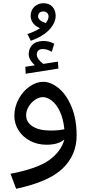

<svg xmlns="http://www.w3.org/2000/svg" viewBox="-20 -897 535 1190"><path d="M455 -57Q455 63 369 146.5Q283 230 80 273L45 180Q213 148 286.5 94Q360 40 379 -33Q343 0 268 0Q212 0 166.5 -24Q121 -48 95 -89Q69 -130 69 -179Q69 -233 95 -282Q121 -331 163 -360.5Q205 -390 248 -390Q295 -390 343.5 -350.5Q392 -311 423.5 -235Q455 -159 455 -57ZM292 -88Q346 -88 379 -96Q372 -163 350.5 -207.5Q329 -252 300.5 -273.5Q272 -295 246 -295Q222 -295 198 -279Q174 -263 158 -237Q142 -211 142 -183Q142 -139 182.5 -113.5Q223 -88 292 -88ZM342 -472 139 -440 137 -483 196 -492Q158 -528 158 -561Q158 -597 181.5 -620Q205 -643 251 -643Q267 -643 284.5 -638.5Q302 -634 316 -626L301 -576Q285 -585 272.5 -589Q260 -593 245 -593Q225 -593 216.5 -583Q208 -573 208 -559Q208 -532 248 -501L339 -515ZM325 -799Q325 -756 286.5 -714Q248 -672 171 -644L150 -686Q196 -701 228 -722Q197 -736 183.5 -756Q170 -776 170 -797Q170 -834 193.5 -855.5Q217 -877 249 -877Q286 -877 305.5 -854.5Q325 -832 325 -799ZM264 -754Q281 -776 281 -795Q281 -808 272 -817Q263 -826 248 -826Q234 -826 225 -818Q216 -810 216 -795Q216 -770 264 -754Z"/></svg>

Font: FiraGO
Style: Italic
Weight: 400
Italic angle: -8°
Designer: bBox Type GmbH
Foundry: bBox Type GmbH
Version: Version 1.001